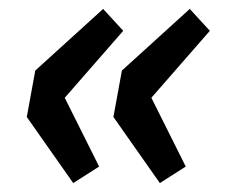

<svg xmlns="http://www.w3.org/2000/svg" viewBox="-20 -466 510 430"><path d="M144 -56 40 -204 59 -308 211 -446 256 -397 125 -247 202 -93ZM338 -56 234 -204 253 -308 405 -446 450 -397 319 -247 396 -93Z"/></svg>

Font: Source Sans 3 ExtraBold
Style: Italic
Weight: 800
Italic angle: -11°
Version: Version 3.052;hotconv 1.1.0;makeotfexe 2.6.0